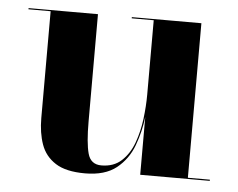

<svg xmlns="http://www.w3.org/2000/svg" viewBox="-41 -508 700 565"><g transform="rotate(5 309.0 -225.0)"><path d="M226.5 -460V-143Q226.5 -80 235 -48.8Q243.5 -17.5 275 -17.5Q311.5 -17.5 334.5 -38.8Q357.5 -60 369.8 -93.5Q382 -127 386.8 -165Q391.5 -203 391.5 -237V-456.5H326.5V-460H532V-3.5H597V0H391.5V-171Q386.5 -127.5 371 -85.8Q355.5 -44 321.8 -17Q288 10 229 10Q172.5 10 141.8 -9.8Q111 -29.5 99 -63.5Q87 -97.5 87 -141V-456.5H21.5V-460Z"/></g></svg>

Font: Bodoni* 48pt
Style: Bold
Weight: 700
Version: Version 2.3